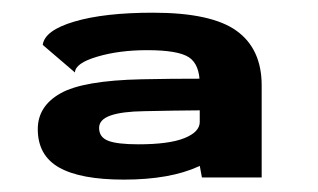

<svg xmlns="http://www.w3.org/2000/svg" viewBox="-20 -702 514 310"><path d="M306 -415.5H402.5V-564Q402.5 -623 362 -652.2Q321.5 -681.5 227 -681.5Q148.5 -681.5 100.2 -667.2Q52 -653 49 -629.5L101 -585Q101.5 -600 137 -610.5Q172.5 -621 217.5 -621Q267.5 -621 285 -609.5Q302.5 -598 302.5 -566V-434.5ZM180 -412Q254.5 -412 301.2 -433.5Q348 -455 348 -493L302.5 -505Q302.5 -489 277.8 -479Q253 -469 203.5 -469Q169 -469 154.5 -474.8Q140 -480.5 140 -495.5Q140 -509 158.5 -515.5Q177 -522 213 -522.5Q255.5 -523.5 316 -524V-575Q252 -575 209 -574Q114 -572 77.5 -551.2Q41 -530.5 41 -493.5Q41 -451 75.5 -431.5Q110 -412 180 -412Z"/></svg>

Font: Anybody Expanded
Style: Bold
Weight: 700
Width: 7
Designer: Tyler Finck
Foundry: Etcetera Type Company
Version: Version 1.113;gftools[0.9.25]